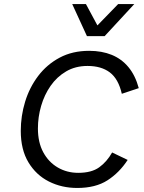

<svg xmlns="http://www.w3.org/2000/svg" viewBox="-20 -922 714 952"><path d="M363 10Q286 10 222.5 -22Q159 -54 121 -117Q83 -180 83 -273Q83 -347 104.5 -417.5Q126 -488 169 -545Q212 -602 275.5 -636Q339 -670 422 -670Q485 -670 534 -650Q583 -630 617 -589Q651 -548 668 -485L584 -457Q567 -531 524.5 -563Q482 -595 414 -595Q354 -595 308 -568Q262 -541 231 -496.5Q200 -452 184 -397Q168 -342 168 -285Q168 -216 194.5 -167Q221 -118 266.5 -91.5Q312 -65 368 -65Q434 -65 472 -92.5Q510 -120 536 -166L613 -129Q572 -66 513 -28Q454 10 363 10ZM411 -743 338 -902H406L463 -796L566 -902H646L499 -743Z"/></svg>

Font: Work Sans
Style: Italic
Weight: 400
Italic angle: -13°
Designer: Wei Huang
Foundry: Wei Huang
Version: Version 2.012